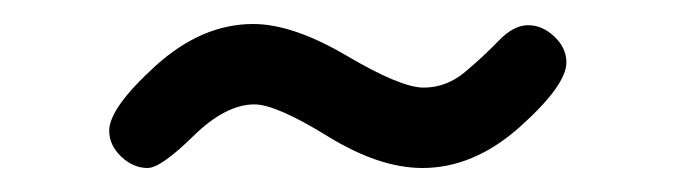

<svg xmlns="http://www.w3.org/2000/svg" viewBox="-20 -631 565 160"><path d="M71 -522Q71 -541 109.5 -576Q148 -611 191 -611Q224 -611 269 -584.5Q314 -558 333 -558Q352 -558 367.5 -571Q383 -584 395.5 -597Q408 -610 420 -610Q432 -610 442 -600.5Q452 -591 452 -579Q452 -560 413.5 -525.5Q375 -491 332 -491Q296 -491 253 -517.5Q210 -544 192 -544Q168 -544 141 -517.5Q114 -491 103 -491Q91 -491 81 -500.5Q71 -510 71 -522Z"/></svg>

Font: CMU Typewriter Text
Style: Regular
Weight: 500
Monospace: yes
Version: Version 0.7.0